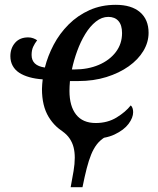

<svg xmlns="http://www.w3.org/2000/svg" viewBox="-20 -566 653 796"><path d="M273 210Q280 173 285 143Q290 113 290 88Q290 64 285 44.5Q280 25 268.5 8Q257 -9 238 -22L416 2Q395 15 381.5 32.5Q368 50 358 74.5Q348 99 339.5 132Q331 165 322 210ZM354 10Q300 10 254.5 -13Q209 -36 181.5 -81.5Q154 -127 154 -197Q154 -207 155 -217Q156 -227 157 -237Q127 -239 102 -246Q77 -253 59.5 -264.5Q42 -276 32.5 -293.5Q23 -311 23 -333Q23 -366 42.5 -388.5Q62 -411 97 -411Q108 -411 117.5 -407.5Q127 -404 134 -399Q124 -386 117.5 -372Q111 -358 111 -338Q111 -316 124.5 -303Q138 -290 166 -286Q178 -334 202.5 -380.5Q227 -427 264.5 -464.5Q302 -502 351 -524Q400 -546 460 -546Q525 -546 560.5 -515.5Q596 -485 596 -430Q596 -391 574.5 -355Q553 -319 513.5 -291Q474 -263 421 -246.5Q368 -230 305 -230H270Q269 -219 268.5 -208.5Q268 -198 268 -189Q268 -126 295.5 -91Q323 -56 377 -56Q426 -56 463.5 -79Q501 -102 522 -129Q527 -125 529.5 -117.5Q532 -110 532 -101Q532 -78 513 -52.5Q494 -27 455 -8.5Q416 10 354 10ZM288 -278Q345 -278 389.5 -297Q434 -316 460 -350Q486 -384 486 -429Q486 -462 471 -479Q456 -496 429 -496Q402 -496 377.5 -476.5Q353 -457 333.5 -425Q314 -393 300 -354.5Q286 -316 278 -278Z"/></svg>

Font: ET Text
Style: Italic
Weight: 470
Italic angle: -12°
Designer: Monotype Design Team
Foundry: Monotype Imaging Inc.
Version: Version 2.009